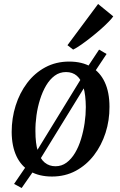

<svg xmlns="http://www.w3.org/2000/svg" viewBox="-20 -873 602 962"><path d="M88.5 69 50.5 48.5 114 -44.5 151 -95 397 -496 418.5 -537 476.5 -624.5 514 -602.5 455.5 -514.5 422.5 -467.5 175 -65 150 -19.5ZM326.5 -564.5Q391.5 -564.5 436.5 -538Q481.5 -511.5 505 -461Q528.5 -410.5 528.5 -338Q529 -270 508.8 -207.2Q488.5 -144.5 450.8 -95.2Q413 -46 359.8 -17.2Q306.5 11.5 240.5 11.5Q176.5 11.5 131.2 -14.5Q86 -40.5 62.5 -90.5Q39 -140.5 38.5 -211.5Q38.5 -281 58.5 -344.2Q78.5 -407.5 116 -457.2Q153.5 -507 207 -535.8Q260.5 -564.5 326.5 -564.5ZM311 -512Q279 -512 254.2 -493.8Q229.5 -475.5 211.2 -444.8Q193 -414 180.8 -375.2Q168.5 -336.5 162.8 -295.2Q157 -254 157.5 -215.5Q157.5 -154.5 169.5 -115.8Q181.5 -77 204 -58.5Q226.5 -40 258 -40Q289 -40 313.5 -58.2Q338 -76.5 356.2 -107.2Q374.5 -138 386.2 -176.8Q398 -215.5 404 -256.5Q410 -297.5 410 -336.5Q409.5 -397 398.2 -435.8Q387 -474.5 365.2 -493.2Q343.5 -512 311 -512ZM318 -646.5 471.5 -853 547.5 -791Q541 -781 524.2 -763.8Q507.5 -746.5 484.5 -726.2Q461.5 -706 436.2 -686Q411 -666 387.5 -649.5Q364 -633 346.5 -624.5Z"/></svg>

Font: Merriweather 28pt Medium
Style: Italic
Weight: 500
Italic angle: -7.8°
Version: Version 2.101